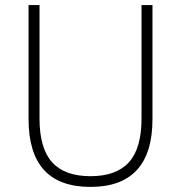

<svg xmlns="http://www.w3.org/2000/svg" viewBox="-20 -725 710 753"><path d="M335 8Q213 8 152.5 -58.5Q92 -125 92 -258V-705H135V-260Q135 -143 184.5 -88.5Q234 -34 335 -34Q436 -34 485.5 -88.5Q535 -143 535 -260V-705H578V-258Q578 -125 517 -58.5Q456 8 335 8Z"/></svg>

Font: Nunito Sans 10pt SemiCondensed ExtraLight
Style: Regular
Weight: 250
Width: 4
Designer: Vernon Adams
Foundry: Vernon Adams
Version: Version 3.101;gftools[0.9.27]